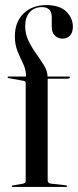

<svg xmlns="http://www.w3.org/2000/svg" viewBox="-20 -735 306 755"><path d="M167.5 -26Q167.5 -15 179.5 -13L238.5 -6.5Q243.5 -6 243.5 -3Q243.5 0 240 0H29Q26 0 26 -2.5Q26 -5 30.5 -6L69.5 -12.5Q81 -14.5 81 -23V-407.5Q81 -416 73.5 -417L13 -428Q10 -428.5 10 -431.5Q10 -434 13 -434H82V-439Q82 -461.5 71 -484.2Q60 -507 49.2 -533Q38.5 -559 38.5 -592Q38.5 -648.5 72.5 -681.8Q106.5 -715 162 -715Q214 -715 240.2 -689.8Q266.5 -664.5 266.5 -630Q266.5 -606.5 255 -594.8Q243.5 -583 226 -583Q208 -583 195.8 -595.2Q183.5 -607.5 183.5 -630V-668Q183.5 -707 145 -707Q114.5 -707 96.8 -687Q79 -667 79 -632Q79 -601.5 92.2 -574.2Q105.5 -547 123 -522.8Q140.5 -498.5 153.8 -476.5Q167 -454.5 167 -434H250Q255 -434 255 -431.5Q255 -425.5 244.5 -425.5H167.5Z"/></svg>

Font: Fraunces 144pt S000
Style: Regular
Weight: 400
Version: Version 1.000; ttfautohint (v1.8.3)